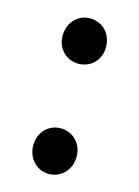

<svg xmlns="http://www.w3.org/2000/svg" viewBox="-91 -596 481 663"><g transform="rotate(15 149.0 -264.0)"><path d="M149 -380C193 -380 227 -413 227 -460C227 -508 193 -542 149 -542C106 -542 72 -508 72 -460C72 -413 106 -380 149 -380ZM149 14C193 14 227 -21 227 -68C227 -115 193 -149 149 -149C106 -149 72 -115 72 -68C72 -21 106 14 149 14Z"/></g></svg>

Font: GenYoGothic2 TW M
Style: Regular
Weight: 500
Version: Version 2.100;PS 2.1;hotconv 16.6.51;makeotf.lib2.5.65220 DE